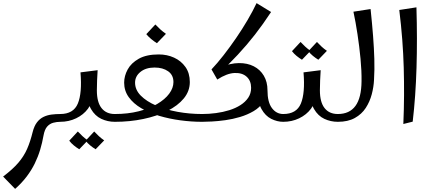

<svg xmlns="http://www.w3.org/2000/svg" viewBox="-100 -781 2773 1231"><path d="M-3 430 -80 351Q-18 304 17.5 262.5Q53 221 73.5 174.5Q94 128 109 67Q119 27 137 3.5Q155 -20 179 -31.5Q203 -43 230.5 -46.5Q258 -50 286 -50L306 -25L286 0Q264 0 241.5 6Q219 12 202.5 30.5Q186 49 179 88Q171 134 157.5 179Q144 224 123 267Q102 310 71 351Q40 392 -3 430Z M286 0V-50Q371 -50 399 -117Q427 -184 416 -317L526 -331Q524 -298 522.5 -266Q521 -234 521 -202L493 -172Q493 -123 464 -84Q435 -45 388 -22.5Q341 0 286 0ZM636 0Q590 0 549.5 -19Q509 -38 483.5 -82Q458 -126 458 -202H521Q521 -126 551 -88Q581 -50 636 -50L656 -25ZM408 176Q390 165 373 151Q356 137 344 121L399 62Q414 78 429 92Q444 106 463 119ZM513 176Q495 165 478 151Q461 137 449 121L504 62Q519 78 534 92Q549 106 568 119Z M636 0V-50Q720 -50 789 -67.5Q858 -85 908 -114.5Q958 -144 985 -180.5Q1012 -217 1012 -255Q1012 -300 978 -324Q944 -348 891 -348Q835 -348 800.5 -320Q766 -292 766 -251Q766 -205 802.5 -168Q839 -131 900.5 -104.5Q962 -78 1038.5 -64Q1115 -50 1196 -50L1216 -25L1196 0Q1128 0 1057 -9.5Q986 -19 921.5 -38Q857 -57 806 -87Q755 -117 725.5 -158Q696 -199 696 -251Q696 -294 718.5 -335.5Q741 -377 790 -404.5Q839 -432 918 -432Q971 -432 1016 -411.5Q1061 -391 1089 -351.5Q1117 -312 1117 -255Q1117 -197 1078.5 -150Q1040 -103 972.5 -69.5Q905 -36 818.5 -18Q732 0 636 0ZM906 -504Q887 -516 869 -531Q851 -546 838 -562L896 -624Q912 -607 928 -592.5Q944 -578 964 -564Z M1286 -292 1256 -336Q1293 -375 1333.5 -427Q1374 -479 1413.5 -536.5Q1453 -594 1487 -652Q1521 -710 1545 -761L1638 -704Q1586 -625 1535 -559.5Q1484 -494 1424.5 -430Q1365 -366 1286 -292ZM1196 0V-50Q1240 -50 1285 -56Q1330 -62 1370 -74.5Q1410 -87 1441.5 -107Q1473 -127 1491.5 -154.5Q1510 -182 1510 -218Q1510 -263 1481.5 -289Q1453 -315 1404 -313Q1355 -311 1293 -271L1256 -336L1315 -350Q1377 -376 1431.5 -376.5Q1486 -377 1527 -356Q1568 -335 1591.5 -295.5Q1615 -256 1615 -202L1589 -128Q1566 -92 1526 -68.5Q1486 -45 1439 -31Q1392 -17 1345 -10.5Q1298 -4 1258.5 -2Q1219 0 1196 0ZM1716 0Q1677 0 1639 -19Q1601 -38 1576.5 -82Q1552 -126 1552 -202H1615Q1615 -126 1643.5 -88Q1672 -50 1716 -50L1736 -25Z M1716 0V-50Q1801 -50 1829 -117Q1857 -184 1846 -317L1956 -331Q1954 -298 1952.5 -266Q1951 -234 1951 -202L1923 -172Q1923 -123 1894 -84Q1865 -45 1818 -22.5Q1771 0 1716 0ZM2066 0Q2020 0 1979.5 -19Q1939 -38 1913.5 -82Q1888 -126 1888 -202H1951Q1951 -126 1981 -88Q2011 -50 2066 -50L2086 -25ZM1836 -398Q1818 -409 1801 -423Q1784 -437 1772 -453L1827 -512Q1842 -496 1857 -482Q1872 -468 1891 -455ZM1941 -398Q1923 -409 1906 -423Q1889 -437 1877 -453L1932 -512Q1947 -496 1962 -482Q1977 -468 1996 -455Z M2066 0V-50Q2141 -50 2179 -102Q2217 -154 2218 -260Q2219 -326 2211.5 -404.5Q2204 -483 2192 -562Q2180 -641 2166 -706L2276 -723Q2286 -628 2292 -549.5Q2298 -471 2300 -403Q2302 -335 2298 -269Q2296 -224 2283.5 -176.5Q2271 -129 2245 -89Q2219 -49 2175 -24.5Q2131 0 2066 0Z M2486 14Q2490 -81 2490.5 -170Q2491 -259 2488.5 -347.5Q2486 -436 2479 -527.5Q2472 -619 2460 -717L2570 -734Q2576 -531 2570.5 -347.5Q2565 -164 2546 -1Z"/></svg>

Font: Marhey Light Light
Style: Regular
Weight: 300
Version: Version 1.000